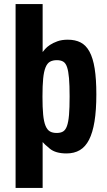

<svg xmlns="http://www.w3.org/2000/svg" viewBox="-20 -750 531 951"><path d="M57.2 181H191.2V-46.4Q197.8 -37.6 226.5 -13.8Q255.2 10 309.4 10Q347.6 10 375.4 -6.4Q403.2 -22.8 421.1 -57.8Q439 -92.8 448.1 -148.4Q457.2 -204 457.2 -282.4Q457.2 -358.6 448.9 -410.6Q440.6 -462.6 423.2 -494.4Q405.8 -526.2 379.2 -539.8Q352.6 -553.4 316 -553.4Q286 -553.4 264.1 -545.4Q242.2 -537.4 227 -527.2Q211.8 -517 203.4 -507Q195 -497 191.2 -492.2V-730H57.2ZM190.4 -271.2Q190.4 -326.2 193.8 -360.9Q197.2 -395.6 205.6 -416.2Q214 -436.8 227.8 -444.4Q241.6 -452 261.6 -452Q280.8 -452 293 -444.8Q305.2 -437.6 312 -417.8Q318.8 -398 321.8 -362.9Q324.8 -327.8 324.8 -272Q324.8 -215.4 321.8 -180.4Q318.8 -145.4 311.6 -125.6Q304.4 -105.8 292.2 -98.6Q280 -91.4 260.8 -91.4Q240.8 -91.4 227.4 -99Q214 -106.6 205.6 -126.8Q197.2 -147 193.8 -182Q190.4 -217 190.4 -271.2Z"/></svg>

Font: Secuela Light
Style: Regular
Weight: 300
Designer: Fernando Haro
Foundry: deFharo
Version: Version 1.708